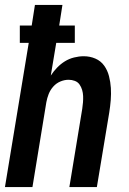

<svg xmlns="http://www.w3.org/2000/svg" viewBox="-24 -755 519 775"><path d="M-4 0 92 -582H56V-652H104L117 -735H228L215 -652H278V-582H203L181 -450Q192 -467 206.5 -482Q221 -497 238 -507.5Q255 -518 275 -523Q295 -528 314 -528Q339 -528 361 -518.5Q383 -509 396.5 -490Q410 -471 416 -447.5Q422 -424 423.5 -400Q425 -376 423 -351Q421 -326 417 -301L367 0H256L308 -316Q310 -329 311 -342Q312 -355 311.5 -367.5Q311 -380 307.5 -392Q304 -404 297 -414Q290 -424 278 -428.5Q266 -433 253 -433Q236 -433 219.5 -426Q203 -419 191 -405.5Q179 -392 172.5 -375.5Q166 -359 163 -342L107 0Z"/></svg>

Font: Iosevka QP
Style: Bold Italic
Weight: 700
Italic angle: -9°
Designer: Belleve Invis
Foundry: Belleve Invis
Version: Version 20.0.0; ttfautohint (v1.8.4)